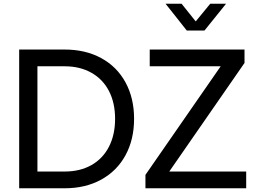

<svg xmlns="http://www.w3.org/2000/svg" viewBox="-20 -1011 1361 1031"><path d="M83 -745H327Q439 -745 523.5 -699Q608 -653 654 -568.5Q700 -484 700 -373Q700 -262 654 -177.5Q608 -93 523.5 -46.5Q439 0 327 0H83ZM328 -90Q410 -90 471 -124.5Q532 -159 565 -223Q598 -287 598 -373Q598 -459 565 -522.5Q532 -586 470.5 -620.5Q409 -655 328 -655H181V-90ZM761 -72 1165 -655H784V-745H1293V-673L889 -90H1302V0H761ZM955 -991 1031 -896 1109 -991H1194L1078 -847H983L869 -991Z"/></svg>

Font: Eudoxus Sans Medium
Style: Regular
Weight: 500
Designer: Stijn de Vries
Foundry: tokotype
Version: Version 2.005